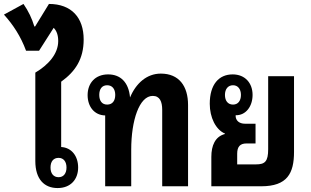

<svg xmlns="http://www.w3.org/2000/svg" viewBox="-63 -944 1575 973"><path d="M361 -744C361 -854 300 -924 185 -924L115 -810H111C99 -850 81 -888 56 -924L-43 -870C4 -818 42 -760 69 -687H135L209 -803C224 -788 232 -766 232 -736C232 -671 182 -615 116 -576V-128C116 -35 162 9 229 9C295 9 333 -35 333 -95C333 -153 300 -196 247 -199V-530C318 -581 361 -644 361 -744ZM234 -144C259 -144 274 -125 274 -95C274 -65 259 -46 234 -46C208 -46 193 -65 193 -95C193 -126 208 -144 234 -144Z M470 0H602V-186C602 -334 643 -458 711 -458C747 -458 759 -429 759 -387V0H890V-412C890 -508 844 -571 752 -571C681 -571 626 -522 596 -450C589 -529 546 -567 485 -567C419 -567 381 -522 381 -462C381 -404 415 -360 470 -359ZM480 -414C454 -414 440 -433 440 -463C440 -493 454 -512 480 -512C506 -512 521 -493 521 -463C521 -432 506 -414 480 -414Z M1008 0H1261C1393 0 1427 -66 1427 -174V-558H1296V-188C1296 -126 1280 -111 1235 -111H1139V-165C1139 -201 1154 -217 1186 -217H1232V-317H1179C1148 -317 1131 -334 1131 -358L1132 -360C1182 -359 1217 -404 1217 -463C1217 -523 1179 -567 1116 -567C1046 -567 1000 -516 1000 -418C1000 -349 1030 -287 1077 -267V-265C1027 -252 1008 -206 1008 -149ZM1118 -414C1092 -414 1077 -433 1077 -463C1077 -492 1092 -512 1118 -512C1143 -512 1158 -492 1158 -463C1158 -433 1143 -414 1118 -414Z"/></svg>

Font: Noto Sans Thai Looped Condensed
Style: Bold
Weight: 700
Width: 3
Designer: Sasikarn Vongin, Ben Mitchell
Foundry: The Fontpad Ltd
Version: Version 1.001